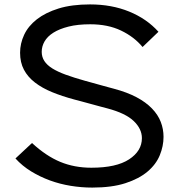

<svg xmlns="http://www.w3.org/2000/svg" viewBox="-20 -840 811 870"><path d="M721 -220Q721 -178 704 -136.5Q687 -95 648.5 -62.5Q610 -30 548.5 -10Q487 10 398 10Q349 10 300 2Q251 -6 206 -22.5Q161 -39 121 -63.5Q81 -88 50 -122L125 -192Q189 -133 253 -106.5Q317 -80 394 -80Q507 -80 565 -118Q623 -156 623 -214Q623 -256 586 -291.5Q549 -327 466 -349Q459 -351 437.5 -356.5Q416 -362 391.5 -369Q367 -376 345.5 -381.5Q324 -387 317 -389Q261 -404 216 -422.5Q171 -441 138.5 -466Q106 -491 88.5 -524Q71 -557 71 -601Q71 -643 89.5 -682.5Q108 -722 147 -752.5Q186 -783 245.5 -801.5Q305 -820 388 -820Q486 -820 565.5 -787.5Q645 -755 698 -696L626 -627Q588 -673 528.5 -701.5Q469 -730 389 -730Q332 -730 290.5 -719.5Q249 -709 222 -692Q195 -675 182 -652.5Q169 -630 169 -605Q169 -582 181 -563.5Q193 -545 217 -530Q241 -515 278 -501.5Q315 -488 365 -474Q372 -472 390.5 -467Q409 -462 430 -456Q451 -450 470 -445Q489 -440 496 -438Q556 -422 598.5 -399.5Q641 -377 668.5 -348.5Q696 -320 708.5 -287.5Q721 -255 721 -220Z"/></svg>

Font: TypoPRO Sinkin Sans
Style: 400 Regular
Weight: 400
Designer: Keith Bates
Foundry: K-Type
Version: Sinkin Sans (version 1.0)  by Keith Bates   •   © 2014   www